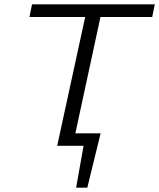

<svg xmlns="http://www.w3.org/2000/svg" viewBox="-20 -678 740 893"><path d="M306 0 319 -58H448L406 0ZM334 195 379 -58H448L386 195ZM246 0 389 -658H460L318 0ZM117 -599 129 -658H700L688 -599Z"/></svg>

Font: Ysabeau Infant
Style: Italic
Weight: 400
Italic angle: -12°
Designer: Christian Thalmann (Catharsis Fonts)
Version: Version 2.001;gftools[0.9.30]; featfreeze: ss01,ss02,lnum